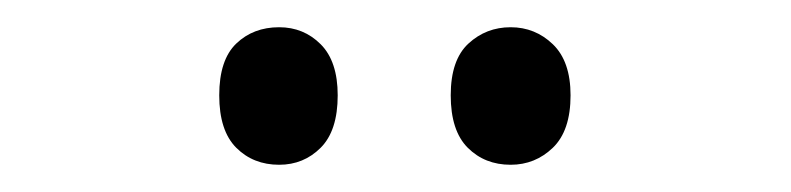

<svg xmlns="http://www.w3.org/2000/svg" viewBox="-20 -742 581 141"><path d="M141 -672Q141 -698 153.5 -710Q166 -722 185 -722Q203 -722 215.5 -709.5Q228 -697 228 -672Q228 -646 215.5 -633.5Q203 -621 185 -621Q166 -621 153.5 -633.5Q141 -646 141 -672ZM311 -672Q311 -698 324 -710Q337 -722 355 -722Q373 -722 386 -709.5Q399 -697 399 -672Q399 -646 386 -633.5Q373 -621 355 -621Q336 -621 323.5 -633.5Q311 -646 311 -672Z"/></svg>

Font: Noto Sans Myanmar Condensed
Style: Regular
Weight: 400
Width: 3
Designer: Monotype Design Team
Foundry: Monotype Imaging Inc.
Version: Version 2.107; ttfautohint (v1.8.4.7-5d5b)